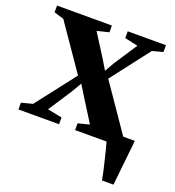

<svg xmlns="http://www.w3.org/2000/svg" viewBox="-129 -624 825 906"><g transform="rotate(20 283.5 -171.5)"><path d="M484.5 180Q481.5 161.5 475.8 136Q470 110.5 463.5 84Q457 57.5 451.2 34.5Q445.5 11.5 441.5 -1.5L415 -48.5H566.5Q564.5 -30.5 562 -7Q559.5 16.5 556.8 42.5Q554 68.5 551.2 94Q548.5 119.5 546.2 141.8Q544 164 542.5 180ZM55.5 -48.5 209 -246.5 52 -474.5 3 -489V-523H278.5V-489L219 -474.5L291 -361L321 -311L347 -357L424 -474.5L358 -489V-523H550V-489L496.5 -474.5L348 -281.5L508.5 -48L559.5 -34V0H284V-34L341 -48.5L269.5 -162.5L236.5 -216L208.5 -168L130.5 -48.5L203.5 -34V0H-0.5V-34Z"/></g></svg>

Font: Merriweather 96pt
Style: Bold
Weight: 700
Version: Version 2.100